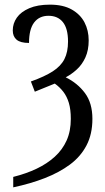

<svg xmlns="http://www.w3.org/2000/svg" viewBox="-20 -567 452 827"><path d="M37 195Q93 181 138 159.5Q183 138 216 108Q249 78 267 38Q285 -2 285 -55Q285 -96 276.5 -124Q268 -152 252.5 -172Q237 -192 216 -207L130 -172L113 -216Q172 -237 207 -259.5Q242 -282 257.5 -312.5Q273 -343 273 -388Q273 -444 251 -471.5Q229 -499 189 -499Q149 -499 127 -470Q105 -441 105 -382Q68 -382 51.5 -396Q35 -410 35 -436Q35 -466 52.5 -491Q70 -516 106 -531.5Q142 -547 195 -547Q252 -547 289 -526Q326 -505 344 -470.5Q362 -436 362 -393Q362 -351 348 -320Q334 -289 311 -268Q288 -247 263 -234Q314 -209 346 -166Q378 -123 378 -55Q378 11 352.5 59.5Q327 108 281 142Q235 176 173.5 200Q112 224 37 240Z"/></svg>

Font: Noto Serif Condensed
Style: Regular
Weight: 400
Width: 3
Designer: Monotype Design Team
Foundry: Monotype Imaging Inc.
Version: Version 2.015